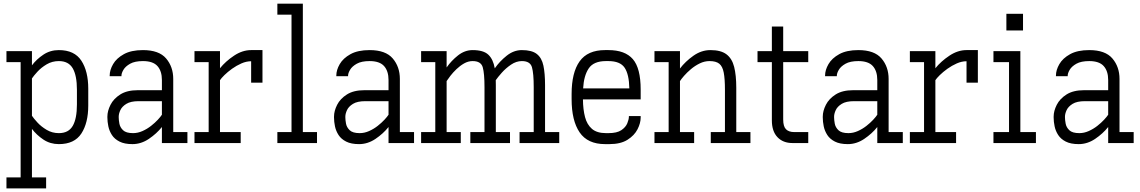

<svg xmlns="http://www.w3.org/2000/svg" viewBox="-20 -789 6289 1059"><path d="M15.6 250V189.5H93.8V-446.3H15.6V-506.8H156.2V-428.7Q181.6 -462.4 219.2 -487.5Q256.8 -512.7 304.7 -512.7Q390.6 -512.7 428.7 -454.3Q466.8 -396 466.8 -299.8V-207Q466.8 -110.8 428.7 -52.5Q390.6 5.9 304.7 5.9Q256.8 5.9 219.2 -19.3Q181.6 -44.4 156.2 -78.1V189.5H234.4V250ZM304.7 -452.1Q267.6 -452.1 237.3 -434.1Q207 -416 186.3 -393.3Q165.5 -370.6 156.2 -356.4V-150.4Q165.5 -136.2 186.3 -113.5Q207 -90.8 237.3 -72.8Q267.6 -54.7 304.7 -54.7Q357.9 -54.7 381.1 -94.5Q404.3 -134.3 404.3 -212.9V-293.9Q404.3 -372.6 381.1 -412.4Q357.9 -452.1 304.7 -452.1Z M710.4 5.9Q666.5 5.9 639.2 -8.1Q611.8 -22 597.4 -44.2Q583 -66.4 577.6 -92Q572.3 -117.7 572.3 -140.6V-146Q572.3 -176.8 589.4 -210.7Q606.4 -244.6 643.6 -268.1Q680.7 -291.5 739.7 -291.5H873V-347.7Q873 -397 848.4 -424.6Q823.7 -452.1 768.6 -452.1Q723.6 -452.1 697.8 -437.5Q671.9 -422.9 660.9 -404.1Q649.9 -385.3 649.9 -372.1V-368.7H585V-372.1Q585 -402.8 603.8 -435.3Q622.6 -467.8 663.1 -490.2Q703.6 -512.7 768.6 -512.7Q856.9 -512.7 896.2 -466.6Q935.5 -420.4 935.5 -353.5V-60.5H1013.7V0H873V-88.4Q843.8 -51.8 801 -22.9Q758.3 5.9 710.4 5.9ZM745.1 -231Q700.7 -231 676.8 -216.1Q652.8 -201.2 643.8 -181.4Q634.8 -161.6 634.8 -146V-140.6Q634.8 -127.9 638.4 -107.4Q642.1 -86.9 658.7 -70.8Q675.3 -54.7 713.9 -54.7Q740.2 -54.7 765.9 -66.2Q791.5 -77.6 813.2 -94.7Q835 -111.8 850.6 -128.7Q866.2 -145.5 873 -156.2V-231Z M1052.7 0V-60.5H1130.9V-446.3H1052.7V-506.8H1193.4V-412.6Q1224.6 -451.2 1270.8 -481.9Q1316.9 -512.7 1365.2 -512.7H1427.7V-333H1365.2V-451.2Q1338.9 -451.2 1311.5 -439.2Q1284.2 -427.2 1259.8 -409.7Q1235.4 -392.1 1217.8 -374.8Q1200.2 -357.4 1193.4 -346.7V-60.5H1307.6V0Z M1509.8 0V-60.5H1587.9V-708H1509.8V-768.6H1650.4V-60.5H1728.5V0Z M1960.4 5.9Q1916.5 5.9 1889.2 -8.1Q1861.8 -22 1847.4 -44.2Q1833 -66.4 1827.6 -92Q1822.3 -117.7 1822.3 -140.6V-146Q1822.3 -176.8 1839.4 -210.7Q1856.4 -244.6 1893.6 -268.1Q1930.7 -291.5 1989.7 -291.5H2123V-347.7Q2123 -397 2098.4 -424.6Q2073.7 -452.1 2018.6 -452.1Q1973.6 -452.1 1947.8 -437.5Q1921.9 -422.9 1910.9 -404.1Q1899.9 -385.3 1899.9 -372.1V-368.7H1835V-372.1Q1835 -402.8 1853.8 -435.3Q1872.6 -467.8 1913.1 -490.2Q1953.6 -512.7 2018.6 -512.7Q2106.9 -512.7 2146.2 -466.6Q2185.5 -420.4 2185.5 -353.5V-60.5H2263.7V0H2123V-88.4Q2093.8 -51.8 2051 -22.9Q2008.3 5.9 1960.4 5.9ZM1995.1 -231Q1950.7 -231 1926.8 -216.1Q1902.8 -201.2 1893.8 -181.4Q1884.8 -161.6 1884.8 -146V-140.6Q1884.8 -127.9 1888.4 -107.4Q1892.1 -86.9 1908.7 -70.8Q1925.3 -54.7 1963.9 -54.7Q1990.2 -54.7 2015.9 -66.2Q2041.5 -77.6 2063.2 -94.7Q2085 -111.8 2100.6 -128.7Q2116.2 -145.5 2123 -156.2V-231Z M2302.7 0V-60.5H2380.9V-446.3H2302.7V-506.8H2443.4V-417Q2469.2 -454.1 2506.3 -483.4Q2543.5 -512.7 2586.9 -512.7Q2646.5 -512.7 2673.3 -487.5Q2700.2 -462.4 2709 -412.1Q2735.8 -450.7 2774.7 -481.7Q2813.5 -512.7 2858.4 -512.7Q2913.6 -512.7 2940.9 -491.2Q2968.3 -469.7 2977.3 -426.8Q2986.3 -383.8 2986.3 -319.3V-60.5H3064.5V0H2845.7V-60.5H2923.8V-308.6Q2923.8 -383.8 2914.1 -418Q2904.3 -452.1 2858.4 -452.1Q2827.6 -452.1 2798.6 -432.4Q2769.5 -412.6 2747.3 -387.5Q2725.1 -362.3 2714.4 -346.7Q2714.8 -334 2714.8 -319.3V-60.5H2793V0H2574.2V-60.5H2652.3V-308.6Q2652.3 -383.8 2642.6 -418Q2632.8 -452.1 2586.9 -452.1Q2562.5 -452.1 2539.8 -439.2Q2517.1 -426.3 2497.6 -407.5Q2478 -388.7 2464.1 -370.6Q2450.2 -352.5 2443.4 -341.8V-60.5H2521.5V0Z M3317.4 5.9Q3221.2 5.9 3177 -58.8Q3132.8 -123.5 3132.8 -242.2V-270.5Q3132.8 -388.7 3177 -450.7Q3221.2 -512.7 3317.4 -512.7H3335.9Q3427.2 -512.7 3470.5 -462.9Q3513.7 -413.1 3513.7 -294.9V-240.7H3195.3Q3195.8 -185.1 3206.8 -143.3Q3217.8 -101.6 3245.1 -78.1Q3272.5 -54.7 3322.3 -54.7H3335.9Q3382.8 -54.7 3407 -71Q3431.2 -87.4 3439.9 -108.9Q3448.7 -130.4 3448.7 -145.5V-148.9H3513.7V-140.6Q3513.7 -109.9 3496.3 -75.9Q3479 -42 3441.2 -18.1Q3403.3 5.9 3341.3 5.9ZM3322.3 -452.1Q3254.4 -452.1 3227.3 -411.9Q3200.2 -371.6 3196.3 -301.3H3451.2Q3449.7 -379.4 3425 -415.8Q3400.4 -452.1 3335.4 -452.1Z M3589.8 0V-60.5H3668V-446.3H3589.8V-506.8H3730.5V-411.1Q3760.3 -450.2 3804.4 -481.4Q3848.6 -512.7 3898.4 -512.7Q3956.1 -512.7 3986.8 -489.5Q4017.6 -466.3 4029.3 -420.2Q4041 -374 4041 -304.7V-60.5H4119.1V0H3900.4V-60.5H3978.5V-293.9Q3978.5 -354 3971.9 -388.4Q3965.3 -422.9 3947.3 -437.5Q3929.2 -452.1 3893.6 -452.1Q3865.7 -452.1 3839.4 -439.2Q3813 -426.3 3790.8 -407.5Q3768.6 -388.7 3752.9 -370.6Q3737.3 -352.5 3730.5 -341.8V-60.5H3808.6V0Z M4351.1 0Q4298.8 0 4268.1 -32.5Q4237.3 -64.9 4237.3 -125V-446.3H4158.2V-506.8H4237.3V-642.6H4299.8V-506.8H4438V-446.3H4299.8V-129.9Q4299.8 -91.3 4315.4 -75.9Q4331.1 -60.5 4360.8 -60.5H4438V0Z M4656.2 5.9Q4612.3 5.9 4585 -8.1Q4557.6 -22 4543.2 -44.2Q4528.8 -66.4 4523.4 -92Q4518.1 -117.7 4518.1 -140.6V-146Q4518.1 -176.8 4535.2 -210.7Q4552.2 -244.6 4589.4 -268.1Q4626.5 -291.5 4685.5 -291.5H4818.8V-347.7Q4818.8 -397 4794.2 -424.6Q4769.5 -452.1 4714.4 -452.1Q4669.4 -452.1 4643.6 -437.5Q4617.7 -422.9 4606.7 -404.1Q4595.7 -385.3 4595.7 -372.1V-368.7H4530.8V-372.1Q4530.8 -402.8 4549.6 -435.3Q4568.4 -467.8 4608.9 -490.2Q4649.4 -512.7 4714.4 -512.7Q4802.7 -512.7 4842 -466.6Q4881.3 -420.4 4881.3 -353.5V-60.5H4959.5V0H4818.8V-88.4Q4789.6 -51.8 4746.8 -22.9Q4704.1 5.9 4656.2 5.9ZM4690.9 -231Q4646.5 -231 4622.6 -216.1Q4598.6 -201.2 4589.6 -181.4Q4580.6 -161.6 4580.6 -146V-140.6Q4580.6 -127.9 4584.2 -107.4Q4587.9 -86.9 4604.5 -70.8Q4621.1 -54.7 4659.7 -54.7Q4686 -54.7 4711.7 -66.2Q4737.3 -77.6 4759 -94.7Q4780.8 -111.8 4796.4 -128.7Q4812 -145.5 4818.8 -156.2V-231Z M4998.5 0V-60.5H5076.7V-446.3H4998.5V-506.8H5139.2V-412.6Q5170.4 -451.2 5216.6 -481.9Q5262.7 -512.7 5311 -512.7H5373.5V-333H5311V-451.2Q5284.7 -451.2 5257.3 -439.2Q5230 -427.2 5205.6 -409.7Q5181.2 -392.1 5163.6 -374.8Q5146 -357.4 5139.2 -346.7V-60.5H5253.4V0Z M5530.8 -621.1V-712.9H5622.6V-621.1ZM5459.5 0V-60.5H5545.4V-446.3H5459.5V-506.8H5607.9V-60.5H5693.8V0Z M5929.7 5.9Q5885.7 5.9 5858.4 -8.1Q5831.1 -22 5816.7 -44.2Q5802.2 -66.4 5796.9 -92Q5791.5 -117.7 5791.5 -140.6V-146Q5791.5 -176.8 5808.6 -210.7Q5825.7 -244.6 5862.8 -268.1Q5899.9 -291.5 5959 -291.5H6092.3V-347.7Q6092.3 -397 6067.6 -424.6Q6043 -452.1 5987.8 -452.1Q5942.9 -452.1 5917 -437.5Q5891.1 -422.9 5880.1 -404.1Q5869.1 -385.3 5869.1 -372.1V-368.7H5804.2V-372.1Q5804.2 -402.8 5823 -435.3Q5841.8 -467.8 5882.3 -490.2Q5922.9 -512.7 5987.8 -512.7Q6076.2 -512.7 6115.5 -466.6Q6154.8 -420.4 6154.8 -353.5V-60.5H6232.9V0H6092.3V-88.4Q6063 -51.8 6020.3 -22.9Q5977.5 5.9 5929.7 5.9ZM5964.4 -231Q5919.9 -231 5896 -216.1Q5872.1 -201.2 5863 -181.4Q5854 -161.6 5854 -146V-140.6Q5854 -127.9 5857.7 -107.4Q5861.3 -86.9 5877.9 -70.8Q5894.5 -54.7 5933.1 -54.7Q5959.5 -54.7 5985.1 -66.2Q6010.7 -77.6 6032.5 -94.7Q6054.2 -111.8 6069.8 -128.7Q6085.4 -145.5 6092.3 -156.2V-231Z"/></svg>

Font: Kay Pho Du
Style: Regular
Weight: 400
Designer: Victor Gaultney, Khu Oo Reh
Foundry: SIL International
Version: Version 3.000